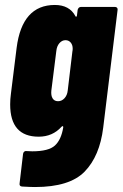

<svg xmlns="http://www.w3.org/2000/svg" viewBox="-20 -545 494 774"><path d="M306 -517H444Q449 -517 452 -513.5Q455 -510 454 -505L396 -30Q382 84 321.5 146.5Q261 209 121 209Q105 209 69 207Q57 206 59 194L73 75Q74 69 78 66Q82 63 87 64L110 65Q176 65 201.5 41.5Q227 18 235 -32Q235 -36 233 -36.5Q231 -37 228 -34Q192 6 136 6Q21 6 21 -124Q21 -145 24 -167L47 -352Q69 -525 201 -525Q260 -525 284 -480Q285 -477 287 -477.5Q289 -478 290 -481L293 -505Q294 -510 297.5 -513.5Q301 -517 306 -517ZM253 -180 272 -339Q273 -342 273 -349Q273 -364 265 -373.5Q257 -383 244 -383Q230 -383 219.5 -371Q209 -359 207 -339L187 -180Q185 -160 192 -148.5Q199 -137 214 -137Q229 -137 240 -149Q251 -161 253 -180Z"/></svg>

Font: Barlow Condensed ExtraBold
Style: Italic
Weight: 800
Width: 3
Italic angle: -7°
Designer: Jeremy Tribby
Foundry: Tribby Type
Version: Version 1.408